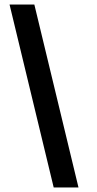

<svg xmlns="http://www.w3.org/2000/svg" viewBox="-20 -772 428 844"><path d="M22 -752H131L325 52H216Z"/></svg>

Font: Pathway Extreme ExtraBold
Style: Regular
Weight: 800
Designer: Eduardo Rodriguez Tunni
Foundry: Eduardo Rodriguez Tunni
Version: Version 1.001;gftools[0.9.26]